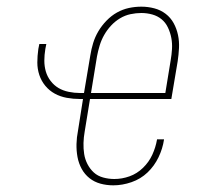

<svg xmlns="http://www.w3.org/2000/svg" viewBox="-20 -548 640 576"><path d="M320 8Q300 8 281.5 3Q263 -2 248.5 -13.5Q234 -25 225 -41.5Q216 -58 212.5 -77Q209 -96 209.5 -116Q210 -136 214 -156L229 -251H220Q200 -251 180.5 -254.5Q161 -258 144.5 -267Q128 -276 116 -290.5Q104 -305 98 -323Q92 -341 92 -360.5Q92 -380 95 -401L98 -416H119L116 -401Q113 -383 113 -366Q113 -349 117.5 -333.5Q122 -318 132 -305Q142 -292 155.5 -284Q169 -276 186 -272.5Q203 -269 220 -269H232L251 -382Q254 -401 259.5 -419Q265 -437 275 -454Q285 -471 299.5 -486Q314 -501 331 -510.5Q348 -520 366.5 -524Q385 -528 404 -528Q424 -528 443 -523Q462 -518 477 -506.5Q492 -495 501 -478.5Q510 -462 514 -443Q518 -424 517 -404Q516 -384 513 -364L494 -251H250L234 -153Q231 -136 230.5 -119Q230 -102 232.5 -86Q235 -70 242.5 -55.5Q250 -41 261.5 -30.5Q273 -20 289.5 -15.5Q306 -11 323 -11Q346 -11 368.5 -19Q391 -27 409 -44.5Q427 -62 437 -84Q447 -106 451 -129V-130H472V-129Q468 -102 455.5 -76Q443 -50 422.5 -30.5Q402 -11 374.5 -1.5Q347 8 320 8ZM253 -269H476L492 -367Q495 -384 496 -401Q497 -418 494 -434Q491 -450 484 -465Q477 -480 465 -490Q453 -500 437 -504.5Q421 -509 404 -509Q388 -509 371.5 -505.5Q355 -502 340 -493Q325 -484 313 -471Q301 -458 292.5 -443Q284 -428 279 -411.5Q274 -395 271 -379Z"/></svg>

Font: Iosevka Thin Extended Oblique
Style: Regular
Weight: 100
Width: 7
Italic angle: -9°
Monospace: yes
Designer: Belleve Invis
Foundry: Belleve Invis
Version: Version 32.5.0; ttfautohint (v1.8.4)